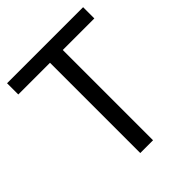

<svg xmlns="http://www.w3.org/2000/svg" viewBox="-199 -885 955 955"><g transform="rotate(-45 278.0 -408.0)"><path d="M323 -51H233V-686H10V-765H545V-686H323Z"/></g></svg>

Font: Noto Sans Tamil UI
Style: Regular
Weight: 400
Designer: Jelle Bosma - Monotype Design Team
Foundry: Monotype Imaging Inc.
Version: Version 2.004